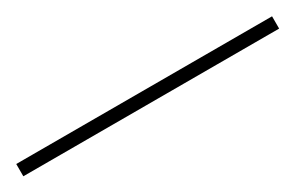

<svg xmlns="http://www.w3.org/2000/svg" viewBox="0 -59 500 325"><g transform="rotate(-30 250.0 104.0)"><path d="M0 116H500V92H0Z"/></g></svg>

Font: Jost ExtraLight
Style: Regular
Weight: 250
Version: Version 3.710